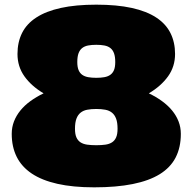

<svg xmlns="http://www.w3.org/2000/svg" viewBox="-20 -781 817 815"><path d="M723.1 -551.8Q723.1 -498.5 693.4 -457Q663.6 -415.5 611.8 -384.8Q642.6 -370.1 667.7 -351.8Q692.9 -333.5 710.7 -311.8Q728.5 -290 738 -265.4Q747.6 -240.7 747.6 -212.9Q747.6 -155.3 725.6 -112.5Q703.6 -69.8 658.2 -41.7Q612.8 -13.7 543.5 0.2Q474.1 14.2 379.9 14.2Q289.6 14.2 223.6 -0.7Q157.7 -15.6 114.7 -44.4Q71.8 -73.2 50.8 -115.5Q29.8 -157.7 29.8 -212.9Q29.8 -240.7 39.3 -265.4Q48.8 -290 66.4 -311.8Q84 -333.5 109.1 -351.8Q134.3 -370.1 165 -384.8Q113.3 -415.5 83.7 -457Q54.2 -498.5 54.2 -551.8Q54.2 -602.1 73.7 -641.1Q93.3 -680.2 134.3 -706.8Q175.3 -733.4 238.3 -747.3Q301.3 -761.2 388.7 -761.2Q476.1 -761.2 539.3 -747.3Q602.5 -733.4 643.3 -706.5Q684.1 -679.7 703.6 -640.6Q723.1 -601.6 723.1 -551.8ZM388.7 -450.7Q407.7 -450.7 422.9 -453.4Q438 -456.1 448.2 -463.4Q458.5 -470.7 463.9 -483.6Q469.2 -496.6 469.2 -517.6Q469.2 -540 464.1 -554.4Q459 -568.8 448.7 -576.9Q438.5 -585 423.3 -587.9Q408.2 -590.8 388.7 -590.8Q368.7 -590.8 353.8 -587.9Q338.9 -585 328.6 -576.9Q318.4 -568.8 313.2 -554.4Q308.1 -540 308.1 -517.6Q308.1 -496.6 313.5 -483.6Q318.8 -470.7 329.1 -463.4Q339.4 -456.1 354.5 -453.4Q369.6 -450.7 388.7 -450.7ZM388.7 -318.4Q367.2 -318.4 350.3 -315.2Q333.5 -312 322 -302.7Q310.5 -293.5 304.4 -277.1Q298.3 -260.7 298.3 -234.4Q298.3 -211.9 304.2 -198.2Q310.1 -184.6 321.5 -177Q333 -169.4 349.9 -167Q366.7 -164.6 388.7 -164.6Q410.6 -164.6 427.5 -167Q444.3 -169.4 455.8 -177Q467.3 -184.6 473.1 -198.2Q479 -211.9 479 -234.4Q479 -260.7 472.9 -277.1Q466.8 -293.5 455.3 -302.7Q443.8 -312 427 -315.2Q410.2 -318.4 388.7 -318.4Z"/></svg>

Font: Holtwood One SC
Style: Regular
Weight: 400
Version: Version 1.000